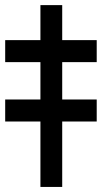

<svg xmlns="http://www.w3.org/2000/svg" viewBox="-82 -738 401 758"><path d="M163.6 -717.8V0H77.6V-717.8ZM-61.5 -492.7V-579.6H299.8V-492.7ZM-61.5 -258.3V-345.2H299.8V-258.3Z"/></svg>

Font: Inter Cardless Display
Style: Bold
Weight: 700
Designer: Rasmus Andersson
Foundry: rsms
Version: Version 4.001;git-9221beed3